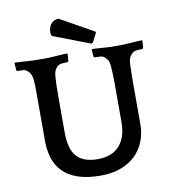

<svg xmlns="http://www.w3.org/2000/svg" viewBox="-92 -930 917 1021"><g transform="rotate(-10 366.0 -419.5)"><path d="M712 -656 709 -618 705 -614Q691 -614 675.5 -612.5Q660 -611 651 -604Q643 -597 635.5 -586Q628 -575 626 -547Q626 -535 625.5 -523Q625 -511 624.5 -494Q624 -477 624 -453Q624 -429 624 -394V-222Q624 -173 607.5 -130.5Q591 -88 559 -56.5Q527 -25 479.5 -7Q432 11 371 11Q296 11 245.5 -7Q195 -25 165 -56.5Q135 -88 122 -130.5Q109 -173 109 -222V-394Q109 -429 109 -453Q109 -477 109 -494Q109 -511 108.5 -523Q108 -535 107 -547Q105 -574 97.5 -586Q90 -598 82 -604Q73 -612 59 -613Q45 -614 29 -614L24 -618L21 -656L23 -660Q30 -660 46 -659Q62 -658 79 -657Q96 -656 112 -655Q128 -654 135 -654H194Q201 -654 217 -655Q233 -656 250 -657Q267 -658 283 -659Q299 -660 306 -660L308 -656L305 -618L301 -614Q287 -614 271.5 -612.5Q256 -611 247 -604Q239 -597 232 -586Q225 -575 223 -547Q222 -533 221.5 -521Q221 -509 220.5 -493Q220 -477 220 -454Q220 -431 220 -395V-250Q220 -157 256.5 -117.5Q293 -78 369 -78Q403 -78 432 -87.5Q461 -97 482 -118Q503 -139 515 -171.5Q527 -204 527 -250V-395Q527 -431 527 -454Q527 -477 526.5 -493Q526 -509 525.5 -521Q525 -533 524 -547Q522 -576 514.5 -587Q507 -598 499 -604Q491 -612 476.5 -613Q462 -614 446 -614L441 -618L438 -656L440 -660Q447 -660 461 -659Q475 -658 490.5 -657Q506 -656 520 -655Q534 -654 541 -654H603Q610 -654 625 -655Q640 -656 656.5 -657Q673 -658 688 -659Q703 -660 710 -660ZM442 -689 241 -766Q237 -775 237 -785Q237 -811 250.5 -829.5Q264 -848 292 -850L473 -749L476 -742L450 -692Z"/></g></svg>

Font: QuattrocentoBold
Style: Bold
Weight: 700
Designer: Pablo Impallari
Foundry: Pablo Impallari, Igino Marini, Branda Gallo
Version: Version 2.000